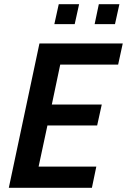

<svg xmlns="http://www.w3.org/2000/svg" viewBox="-20 -895 605 915"><path d="M22 0 168 -688H565L543 -587H267L227 -397H465L443 -297H206L164 -101H439L418 0ZM239 -780 260 -875H357L336 -780ZM431 -780 451 -875H549L528 -780Z"/></svg>

Font: Saira Semi Condensed Medium
Style: Italic
Weight: 500
Width: 4
Italic angle: -12°
Designer: Hector Gatti with collaboration of the Omnibus-Type team
Foundry: Omnibus-Type
Version: Version 1.001; ttfautohint (v1.8)